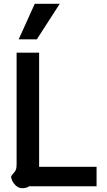

<svg xmlns="http://www.w3.org/2000/svg" viewBox="-20 -976 561 1006"><path d="M40 -40Q37 -49 39 -53Q41 -57 48 -65Q57 -74 62 -84Q67 -94 67 -114V-700H185V-102H486V0H133Q119 10 96 10Q77 10 61.5 -5Q46 -20 40 -40ZM162 -956H293L173 -770H78Z"/></svg>

Font: Niramit SemiBold
Style: Regular
Weight: 600
Designer: Katatrad Aksorn Co.,Ltd.
Foundry: Cadson Demak Co.,Ltd.
Version: Version 1.001; ttfautohint (v1.6)